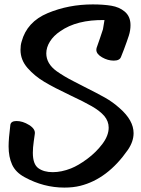

<svg xmlns="http://www.w3.org/2000/svg" viewBox="-20 -870 639 871"><path d="M586 -266Q586 -228 560 -190Q468 -58 344 -27Q312 -19 272 -19Q178 -19 92 -66Q51 -88 35 -123Q19 -158 19 -206Q19 -240 27 -304Q30 -321 55 -321Q83 -321 112 -303Q141 -285 138 -263Q137 -255 133 -227.5Q129 -200 129 -177Q129 -125 154 -107Q179 -89 219 -89Q259 -89 302 -106Q335 -119 375.5 -149Q416 -179 444.5 -217Q473 -255 473 -291Q473 -320 453 -344Q433 -367 396.5 -388Q360 -409 300 -437Q226 -472 181.5 -498.5Q137 -525 105 -561.5Q73 -598 73 -644Q73 -665 78 -681Q102 -771 196.5 -810.5Q291 -850 401 -850Q449 -850 485 -844Q521 -838 545 -818Q572 -796 572 -756Q572 -732 564.5 -708.5Q557 -685 542 -645Q531 -618 529 -612Q523 -595 496 -595Q469 -595 443 -610Q417 -625 417 -644Q417 -649 418 -652L433 -695Q443 -723 447 -737L454 -779Q328 -781 253 -728Q223 -708 206.5 -681.5Q190 -655 190 -628Q190 -581 237 -547Q271 -523 312.5 -502Q354 -481 363 -476Q421 -447 456.5 -427Q492 -407 523 -379Q586 -324 586 -266Z"/></svg>

Font: Sedgwick Ave
Style: Regular
Weight: 400
Designer: Kevin Burke, Pedro Vergani
Foundry: Google, Inc.
Version: Version 1.000